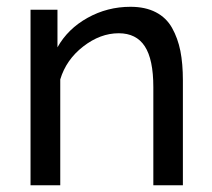

<svg xmlns="http://www.w3.org/2000/svg" viewBox="-20 -551 630 571"><path d="M523.9 0H436V-292Q436 -374.5 410.6 -413.3Q385.3 -452.1 333 -452.1Q278.3 -452.1 227.5 -412.8Q176.8 -373.5 159.2 -314.9V0H70.8V-522H150.9V-410.2Q181.6 -465.3 240.5 -498Q299.3 -530.8 368.2 -530.8Q412.1 -530.8 443.4 -514.6Q474.6 -498.5 491.7 -468Q508.8 -437.5 516.4 -399.7Q523.9 -361.8 523.9 -312Z"/></svg>

Font: Rawline Medium
Style: Regular
Weight: 500
Designer: Matt McInerney, Pablo Impallari, Rodrigo Fuenzalida
Foundry: Matt McInerney, Pablo Impallari, Rodrigo Fuenzalida
Version: Version 4.020;PS 004.020;hotconv 1.0.88;makeotf.lib2.5.64775